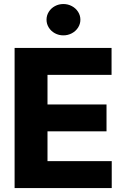

<svg xmlns="http://www.w3.org/2000/svg" viewBox="-20 -949 636 969"><path d="M53.7 -707H543V-571.3H219.7V-421.9H517.6V-286.1H219.7V-135.7H543.9V0H53.7ZM214.8 -849.6Q214.8 -871.1 226.3 -889.4Q237.8 -907.7 257.3 -918.2Q276.9 -928.7 299.8 -928.7Q322.8 -928.7 342.5 -918.2Q362.3 -907.7 374 -889.4Q385.7 -871.1 385.7 -849.6Q385.7 -828.1 374 -809.8Q362.3 -791.5 342.5 -781Q322.8 -770.5 299.8 -770.5Q276.9 -770.5 257.3 -781Q237.8 -791.5 226.3 -809.8Q214.8 -828.1 214.8 -849.6Z"/></svg>

Font: Pretendard JP ExtraBold
Style: Regular
Weight: 800
Designer: Base glyphs from Inter by Rasmus Andersson; Hangeul glyphs from Noto Sans CJK(Source Han Sans) by Jang Soo-young and Kan
Foundry: Kil Hyung-jin
Version: Version 1.309